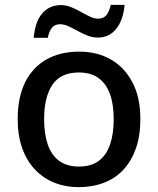

<svg xmlns="http://www.w3.org/2000/svg" viewBox="-20 -762 651 792"><path d="M559 -271Q559 -203 541 -151Q523 -99 490 -63Q457 -27 409.5 -8.5Q362 10 304 10Q250 10 204 -8.5Q158 -27 124 -63Q90 -99 71.5 -151Q53 -203 53 -271Q53 -360 83.5 -422Q114 -484 171 -516.5Q228 -549 307 -549Q381 -549 437.5 -516.5Q494 -484 526.5 -422Q559 -360 559 -271ZM162 -271Q162 -210 177 -166Q192 -122 224 -98.5Q256 -75 306 -75Q356 -75 387.5 -98.5Q419 -122 434 -166Q449 -210 449 -271Q449 -332 433.5 -374.5Q418 -417 386.5 -440Q355 -463 305 -463Q230 -463 196 -412Q162 -361 162 -271ZM119 -606Q122 -639 130.5 -664Q139 -689 153.5 -706Q168 -723 187.5 -732Q207 -741 231 -741Q253 -741 273.5 -732.5Q294 -724 313.5 -713Q333 -702 351 -693.5Q369 -685 385 -685Q406 -685 418 -698.5Q430 -712 437 -742H494Q488 -678 459 -642.5Q430 -607 383 -607Q362 -607 341.5 -615Q321 -623 301 -634Q281 -645 263 -653.5Q245 -662 228 -662Q207 -662 195 -648.5Q183 -635 177 -606Z"/></svg>

Font: Noto Sans Khmer Medium
Style: Regular
Weight: 500
Version: Version 2.003